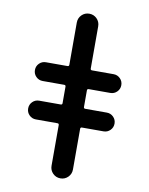

<svg xmlns="http://www.w3.org/2000/svg" viewBox="-107 -909 916 1182"><g transform="rotate(10 351.0 -318.5)"><path d="M142.6 -134.8Q118.2 -134.8 101.1 -151.9Q84 -168.9 84 -193.4Q84 -217.8 101.1 -234.9Q118.2 -252 142.6 -252H277.3Q287.1 -252 287.1 -261.7V-365.2Q287.1 -375 277.3 -375H142.6Q118.2 -375 101.1 -392.1Q84 -409.2 84 -433.6Q84 -458 101.1 -475.1Q118.2 -492.2 142.6 -492.2H277.3Q287.1 -492.2 287.1 -502V-765.6Q287.1 -793.9 306.6 -813.5Q326.2 -833 354 -833Q381.8 -833 401.4 -813.5Q420.9 -793.9 420.9 -765.6V-502Q420.9 -492.2 430.7 -492.2H565.4Q589.8 -492.2 606.9 -475.1Q624 -458 624 -433.6Q624 -409.2 606.9 -392.1Q589.8 -375 565.4 -375H430.7Q420.9 -375 420.9 -365.2V-261.7Q420.9 -252 430.7 -252H565.4Q589.8 -252 606.9 -234.9Q624 -217.8 624 -193.4Q624 -168.9 606.9 -151.9Q589.8 -134.8 565.4 -134.8H430.7Q420.9 -134.8 420.9 -125V128.9Q420.9 157.2 401.4 176.8Q381.8 196.3 354 196.3Q326.2 196.3 306.6 176.8Q287.1 157.2 287.1 128.9V-125Q287.1 -134.8 277.3 -134.8Z"/></g></svg>

Font: Gen Jyuu GothicX Bold
Style: Bold
Weight: 700
Designer: Ryoko NISHIZUKA (kana &amp; ideographs); Paul D. Hunt (Latin, Greek &amp; Cyrillic); Wenlong ZHANG (bopomofo); Sandoll C
Version: Version 1.058.20140828